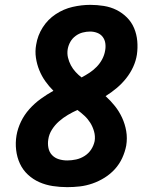

<svg xmlns="http://www.w3.org/2000/svg" viewBox="-20 -763 640 791"><path d="M257 8Q227 8 197.5 3.5Q168 -1 142 -12.5Q116 -24 95 -43.5Q74 -63 62 -89Q50 -115 46.5 -145Q43 -175 48 -205Q53 -234 66.5 -262Q80 -290 101 -313.5Q122 -337 147.5 -355.5Q173 -374 200 -389Q182 -407 167 -428Q152 -449 142 -473.5Q132 -498 128 -525Q124 -552 129 -579Q135 -617 156 -650Q177 -683 209.5 -704.5Q242 -726 279 -734.5Q316 -743 352 -743Q380 -743 408 -738.5Q436 -734 460 -722Q484 -710 503 -691Q522 -672 532.5 -647Q543 -622 545.5 -594Q548 -566 544 -538Q540 -512 528.5 -487Q517 -462 499.5 -440Q482 -418 460.5 -400Q439 -382 415 -367Q436 -348 453.5 -326Q471 -304 483 -278Q495 -252 500 -223Q505 -194 500 -163Q495 -137 483.5 -112Q472 -87 453.5 -66.5Q435 -46 411 -31Q387 -16 361 -7Q335 2 309 5Q283 8 257 8ZM316 -444Q333 -453 349 -463.5Q365 -474 378.5 -488Q392 -502 401 -519Q410 -536 413 -554Q416 -569 414 -584Q412 -599 403.5 -610.5Q395 -622 381 -627.5Q367 -633 351 -633Q336 -633 320.5 -629Q305 -625 291.5 -615Q278 -605 270 -591Q262 -577 259 -561Q256 -543 260 -526Q264 -509 272 -494Q280 -479 291.5 -466.5Q303 -454 316 -444ZM257 -102Q275 -102 293.5 -106Q312 -110 328.5 -120.5Q345 -131 355.5 -147Q366 -163 370 -182Q373 -202 367.5 -221.5Q362 -241 352 -257Q342 -273 328 -286Q314 -299 299 -310Q279 -301 259.5 -289.5Q240 -278 223 -263Q206 -248 194 -229Q182 -210 179 -189Q176 -171 179.5 -153.5Q183 -136 194.5 -124Q206 -112 222.5 -107Q239 -102 257 -102Z"/></svg>

Font: Iosevka Curly XBdExObl
Style: Regular
Weight: 800
Width: 7
Italic angle: -9°
Monospace: yes
Designer: Belleve Invis
Foundry: Belleve Invis
Version: Version 11.1.0; ttfautohint (v1.8.3)